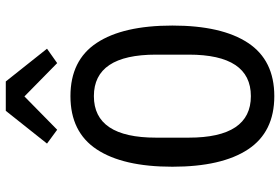

<svg xmlns="http://www.w3.org/2000/svg" viewBox="-176 -804 991 680"><g transform="rotate(-90 320.0 -463.5)"><path d="M70 -349Q70 -524 131.5 -617Q193 -710 320 -710Q447 -710 508.5 -617Q570 -524 570 -349Q570 -174 508.5 -81Q447 12 320 12Q193 12 131.5 -81Q70 -174 70 -349ZM320 -71Q467 -71 467 -291V-407Q467 -627 320 -627Q173 -627 173 -407V-291Q173 -71 320 -71ZM372 -939 488 -793 437 -757 319 -873 201 -757 152 -793 268 -939Z"/></g></svg>

Font: Writer
Style: Regular
Weight: 400
Monospace: yes
Designer: Mike Abbink, Paul van der Laan, Pieter van Rosmalen
Foundry: Bold Monday
Version: Version 2.001 2020